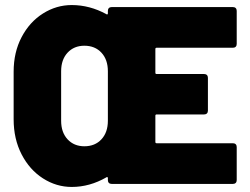

<svg xmlns="http://www.w3.org/2000/svg" viewBox="-20 -728 988 760"><path d="M902 -539H600Q595 -539 595 -534V-440Q595 -435 600 -435H788Q795 -435 799 -431Q803 -427 803 -420V-290Q803 -283 799 -279Q795 -275 788 -275H600Q595 -275 595 -270V-166Q595 -161 600 -161H902Q909 -161 913 -157Q917 -153 917 -146V-15Q917 -8 913 -4Q909 0 902 0H422Q415 0 411 -4Q407 -8 407 -15V-23Q407 -26 405 -27Q403 -28 401 -26Q335 12 264 12Q203 12 150 -22Q97 -56 65.5 -117Q34 -178 34 -256V-444Q34 -521 65.5 -581Q97 -641 150 -674.5Q203 -708 264 -708Q335 -708 401 -672Q403 -670 405 -671Q407 -672 407 -675V-685Q407 -692 411 -696Q415 -700 422 -700H902Q909 -700 913 -696Q917 -692 917 -685V-554Q917 -547 913 -543Q909 -539 902 -539ZM407 -250V-446Q407 -492 381.5 -519.5Q356 -547 314 -547Q273 -547 247.5 -519.5Q222 -492 222 -446V-250Q222 -204 247.5 -176.5Q273 -149 314 -149Q356 -149 381.5 -176.5Q407 -204 407 -250Z"/></svg>

Font: Barlow Black
Style: Regular
Weight: 900
Designer: Jeremy Tribby
Foundry: Tribby Type
Version: Version 1.422